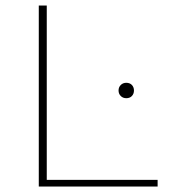

<svg xmlns="http://www.w3.org/2000/svg" viewBox="-20 -678 621 698"><path d="M553 -24V0H121V-658H150V-24ZM411 -349Q411 -361 419 -369Q427 -377 439 -377Q452 -377 459.5 -369Q467 -361 467 -349Q467 -337 459.5 -329Q452 -321 439 -321Q427 -321 419 -329Q411 -337 411 -349Z"/></svg>

Font: Ysabeau SC Extralight
Style: Regular
Weight: 200
Designer: Christian Thalmann (Catharsis Fonts)
Version: Version 0.003